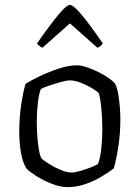

<svg xmlns="http://www.w3.org/2000/svg" viewBox="-20 -768 572 788"><path d="M257 0Q226 0 190.5 -14.5Q155 -29 127.5 -46.5Q100 -64 90 -75Q74 -97 66.5 -139Q59 -181 59 -225Q59 -286 67 -339Q75 -392 85 -424Q105 -437 141.5 -454.5Q178 -472 219.5 -486Q261 -500 296 -500Q313 -500 336.5 -492Q360 -484 383.5 -472.5Q407 -461 425.5 -448Q444 -435 452 -425Q460 -411 464.5 -386Q469 -361 471.5 -332.5Q474 -304 474 -278Q474 -220 465.5 -165.5Q457 -111 447 -77Q430 -64 400.5 -45.5Q371 -27 333.5 -13.5Q296 0 257 0ZM273 -60Q287 -60 310 -66.5Q333 -73 354 -81.5Q375 -90 382 -95Q391 -116 395.5 -156.5Q400 -197 400 -237Q400 -284 395.5 -327.5Q391 -371 385 -386Q379 -393 358.5 -405.5Q338 -418 313 -428Q288 -438 268 -438Q254 -438 230 -431.5Q206 -425 182.5 -417Q159 -409 148 -403Q140 -385 135.5 -346Q131 -307 131 -271Q131 -219 136.5 -175Q142 -131 150 -118Q158 -110 180 -96Q202 -82 228 -71Q254 -60 273 -60ZM154 -572Q144 -577 138.5 -582Q133 -587 132 -590Q191 -674 222.5 -711Q254 -748 267 -748Q280 -748 311.5 -711.5Q343 -675 402 -590Q400 -587 395 -581.5Q390 -576 380 -572L267 -672Z"/></svg>

Font: Texturina ExtraLight
Style: Regular
Weight: 200
Designer: Guillermo Torres Carreño
Foundry: Omnibus-Type
Version: Version 1.002; ttfautohint (v1.8.3)